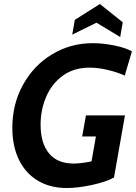

<svg xmlns="http://www.w3.org/2000/svg" viewBox="-20 -931 686 965"><path d="M42 -289Q42 -408 96 -505.5Q150 -603 242.5 -658.5Q335 -714 446 -714Q498 -714 554.5 -702.5Q611 -691 643 -673L607 -551Q570 -568 521.5 -579.5Q473 -591 430 -591Q351 -591 295.5 -550.5Q240 -510 212 -444.5Q184 -379 184 -304Q184 -212 226 -160.5Q268 -109 350 -109Q387 -109 440 -120L462 -245H393L412 -351H608L553 -39Q514 -17 443 -1.5Q372 14 315 14Q233 14 171 -22.5Q109 -59 75.5 -127.5Q42 -196 42 -289ZM465 -817 343 -757 356 -831 482 -911 597 -819 584 -745Z"/></svg>

Font: Cabin
Style: Bold Italic
Weight: 700
Italic angle: -7°
Designer: Pablo Impallari
Foundry: Pablo Impallari. http://www.impallari.com Igino Marini. http://www.ikern.com
Version: Version 2.200